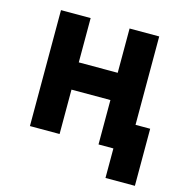

<svg xmlns="http://www.w3.org/2000/svg" viewBox="-98 -607 783 828"><g transform="rotate(15 293.0 -193.5)"><path d="M446.3 131.8H577.6V-123H512.2V-517.6H379.9V-319.8H206.1V-517.6H73.7V0H206.1V-198.2H379.9V0H446.3Z"/></g></svg>

Font: Cascadia Code
Style: Bold
Weight: 700
Monospace: yes
Designer: Aaron Bell
Foundry: Saja Typeworks
Version: Version 2404.023